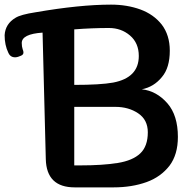

<svg xmlns="http://www.w3.org/2000/svg" viewBox="-95 -810 837 830"><path d="M228 0Q106 0 103 -122L89 -669Q-1 -663 -1 -624Q-1 -609 3 -597Q8 -585 5.5 -578Q3 -571 -10 -567L-15 -565Q-29 -560 -41 -564Q-53 -568 -59 -582Q-75 -615 -75 -658Q-72 -707 -28 -733Q-6 -747 59 -757Q250 -790 385 -790Q454 -790 512 -769Q569 -748 604 -704Q639 -658 639 -591Q639 -517 605 -477Q570 -434 518 -424Q582 -417 629 -363Q674 -311 674 -218Q674 -142 638 -94Q600 -45 539 -23Q475 0 396 0ZM251 -95Q349 -95 414 -105.5Q479 -116 511.5 -147Q544 -178 544 -238Q544 -292 502.5 -320Q461 -348 404 -348H226V-95ZM226 -443Q339 -443 394 -453Q505 -474 505 -568Q505 -624 467 -656.5Q429 -689 376 -689Q303 -689 226 -683Z"/></svg>

Font: MaokenZhuyuanTi
Style: Regular
Weight: 400
Designer: Fontworks Inc & LongZhuTi team: ZERO子、时光羊、荆南、频凡、刘鹏、Little White Dog、帆影Magmeta、奈白不弍、白日月球、ChaoTawei、雨三（排名不分先后）
Version: Version 1.000; 20230222